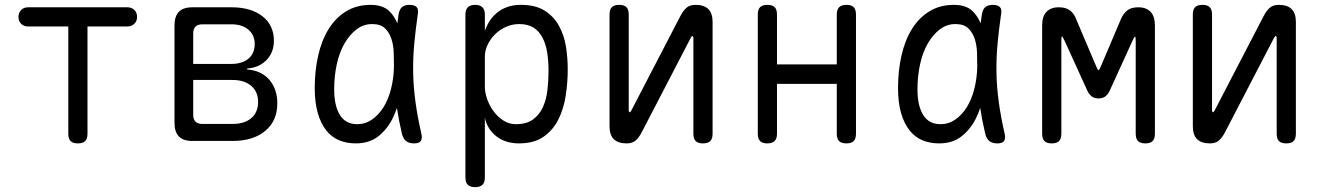

<svg xmlns="http://www.w3.org/2000/svg" viewBox="-20 -580 5440 790"><path d="M261 -471H96Q78 -471 67 -482Q56 -493 56 -510Q56 -528 67 -539Q78 -550 96 -550H504Q522 -550 533 -539Q544 -528 544 -510Q544 -493 532.5 -482Q521 -471 504 -471H340V-30Q340 -9 330.5 0.5Q321 10 300 10Q280 10 270.5 0.5Q261 -9 261 -30Z M772 0Q734 0 716 -18.5Q698 -37 698 -75V-475Q698 -513 716 -531.5Q734 -550 772 -550H932Q1013 -550 1060 -513Q1107 -476 1107 -412Q1107 -365 1077 -333.5Q1047 -302 997 -298V-294Q1055 -290 1088 -252Q1121 -214 1121 -154Q1121 -83 1071.5 -41.5Q1022 0 936 0ZM775 -251V-107Q775 -89 784.5 -79.5Q794 -70 813 -70H936Q986 -70 1014 -94Q1042 -118 1042 -161Q1042 -202 1014 -226.5Q986 -251 936 -251ZM813 -480Q794 -480 784.5 -470.5Q775 -461 775 -443V-317H932Q976 -317 1002 -338.5Q1028 -360 1028 -399Q1028 -436 1002 -458Q976 -480 932 -480Z M1444 10Q1406 10 1375 -3Q1344 -16 1322 -44Q1300 -72 1287.5 -115Q1275 -158 1275 -219Q1275 -288 1289 -350.5Q1303 -413 1331.5 -459.5Q1360 -506 1403.5 -533Q1447 -560 1505 -560Q1553 -560 1580 -536Q1602 -515 1615 -484Q1617 -502 1620 -521Q1624 -543 1635 -551.5Q1646 -560 1665 -560Q1686 -560 1694.5 -550.5Q1703 -541 1699 -521Q1690 -459 1684.5 -400Q1679 -341 1680 -282Q1681 -223 1689.5 -160.5Q1698 -98 1714 -29Q1718 -9 1711 0.5Q1704 10 1683.5 10Q1663 10 1651 0.5Q1639 -9 1634 -29Q1621 -84 1613 -136Q1606 -114 1596 -94Q1574 -49 1537 -19.5Q1500 10 1444 10ZM1450 -69Q1483 -69 1510.5 -88Q1538 -107 1558 -139Q1578 -171 1589 -214.5Q1600 -258 1601 -306Q1601 -333 1600 -363.5Q1599 -394 1590.5 -420Q1582 -446 1564 -463.5Q1546 -481 1511 -481Q1476 -481 1447.5 -459.5Q1419 -438 1398 -402Q1377 -366 1366 -317Q1355 -268 1355 -212Q1355 -145 1378.5 -107Q1402 -69 1450 -69Z M1935 -560Q1955 -560 1965 -550Q1975 -540 1975 -520V-453Q1983 -476 1995.5 -495Q2008 -514 2026 -528.5Q2044 -543 2068 -551.5Q2092 -560 2123 -560Q2183 -560 2220.5 -536.5Q2258 -513 2279.5 -474.5Q2301 -436 2308.5 -389Q2316 -342 2316 -294Q2316 -240 2307.5 -185.5Q2299 -131 2277 -87.5Q2255 -44 2216 -17Q2177 10 2115 10Q2060 10 2022.5 -19Q1985 -48 1975 -96V150Q1975 171 1965 180.5Q1955 190 1935 190Q1915 190 1905 180.5Q1895 171 1895 150V-520Q1895 -540 1905 -550Q1915 -560 1935 -560ZM2116 -481Q2088 -481 2062 -469.5Q2036 -458 2017 -439Q1998 -420 1986.5 -396Q1975 -372 1975 -347V-224Q1975 -199 1984.5 -172Q1994 -145 2011 -122Q2028 -99 2051.5 -84Q2075 -69 2102 -69Q2146 -69 2172.5 -88Q2199 -107 2213.5 -138.5Q2228 -170 2232.5 -209.5Q2237 -249 2237 -290Q2237 -329 2231.5 -364Q2226 -399 2212 -425.5Q2198 -452 2175 -466.5Q2152 -481 2116 -481Z M2488 -60V-520Q2488 -541 2497.5 -550.5Q2507 -560 2528 -560Q2548 -560 2557.5 -550.5Q2567 -541 2567 -520V-124Q2569 -118 2571 -118Q2573 -118 2573.5 -119.5Q2574 -121 2577 -124L2780 -515Q2791 -536 2804.5 -548Q2818 -560 2842 -560Q2877 -560 2894.5 -542.5Q2912 -525 2912 -490V-30Q2912 -9 2902.5 0.5Q2893 10 2872 10Q2852 10 2842.5 0.5Q2833 -9 2833 -30V-426Q2831 -432 2829 -432Q2827 -432 2826.5 -430.5Q2826 -429 2823 -426L2620 -35Q2609 -14 2595.5 -2Q2582 10 2558 10Q2523 10 2505.5 -7.5Q2488 -25 2488 -60Z M3137 10Q3117 10 3107.5 0.5Q3098 -9 3098 -30V-520Q3098 -541 3107.5 -550.5Q3117 -560 3137 -560Q3158 -560 3167.5 -550.5Q3177 -541 3177 -520V-315H3423V-520Q3423 -541 3433 -550.5Q3443 -560 3463 -560Q3483 -560 3492.5 -550.5Q3502 -541 3502 -520V-30Q3502 -9 3492.5 0.5Q3483 10 3463 10Q3442 10 3432.5 0.5Q3423 -9 3423 -30V-235H3177V-30Q3177 -9 3167 0.5Q3157 10 3137 10Z M3844 10Q3806 10 3775 -3Q3744 -16 3722 -44Q3700 -72 3687.5 -115Q3675 -158 3675 -219Q3675 -288 3689 -350.5Q3703 -413 3731.5 -459.5Q3760 -506 3803.5 -533Q3847 -560 3905 -560Q3953 -560 3980 -536Q4002 -515 4015 -484Q4017 -502 4020 -521Q4024 -543 4035 -551.5Q4046 -560 4065 -560Q4086 -560 4094.5 -550.5Q4103 -541 4099 -521Q4090 -459 4084.5 -400Q4079 -341 4080 -282Q4081 -223 4089.5 -160.5Q4098 -98 4114 -29Q4118 -9 4111 0.5Q4104 10 4083.5 10Q4063 10 4051 0.5Q4039 -9 4034 -29Q4021 -84 4013 -136Q4006 -114 3996 -94Q3974 -49 3937 -19.5Q3900 10 3844 10ZM3850 -69Q3883 -69 3910.5 -88Q3938 -107 3958 -139Q3978 -171 3989 -214.5Q4000 -258 4001 -306Q4001 -333 4000 -363.5Q3999 -394 3990.5 -420Q3982 -446 3964 -463.5Q3946 -481 3911 -481Q3876 -481 3847.5 -459.5Q3819 -438 3798 -402Q3777 -366 3766 -317Q3755 -268 3755 -212Q3755 -145 3778.5 -107Q3802 -69 3850 -69Z M4732 -30Q4732 -9 4722.5 0.5Q4713 10 4692.5 10Q4672 10 4662.5 0.5Q4653 -9 4653 -30V-413Q4653 -429 4650 -429Q4647 -429 4640 -413L4547 -209Q4540 -193 4529 -184Q4518 -175 4500 -175Q4482 -175 4471 -184Q4460 -193 4453 -209L4360 -413Q4352 -430 4349.5 -430Q4347 -430 4347 -413V-30Q4347 -9 4337.5 0.5Q4328 10 4307.5 10Q4287 10 4277.5 0.5Q4268 -9 4268 -30V-475Q4268 -513 4286 -531.5Q4304 -550 4336 -550Q4351 -550 4362 -547Q4373 -544 4382 -537.5Q4391 -531 4397.5 -521.5Q4404 -512 4408 -501L4490 -308Q4497 -291 4500 -291Q4503 -291 4510 -308L4592 -501Q4602 -524 4618 -537Q4634 -550 4664 -550Q4696 -550 4714 -531.5Q4732 -513 4732 -475Z M4888 -60V-520Q4888 -541 4897.5 -550.5Q4907 -560 4928 -560Q4948 -560 4957.5 -550.5Q4967 -541 4967 -520V-124Q4969 -118 4971 -118Q4973 -118 4973.5 -119.5Q4974 -121 4977 -124L5180 -515Q5191 -536 5204.5 -548Q5218 -560 5242 -560Q5277 -560 5294.5 -542.5Q5312 -525 5312 -490V-30Q5312 -9 5302.5 0.5Q5293 10 5272 10Q5252 10 5242.5 0.5Q5233 -9 5233 -30V-426Q5231 -432 5229 -432Q5227 -432 5226.5 -430.5Q5226 -429 5223 -426L5020 -35Q5009 -14 4995.5 -2Q4982 10 4958 10Q4923 10 4905.5 -7.5Q4888 -25 4888 -60Z"/></svg>

Font: Maple Mono NL Light
Style: Regular
Weight: 300
Monospace: yes
Designer: subframe7536
Version: Version 7.000